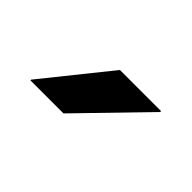

<svg xmlns="http://www.w3.org/2000/svg" viewBox="-31 -811 386 386"><g transform="rotate(45 162.0 -618.0)"><path d="M159 -689H276V-686.5L140.5 -547H46.5V-549Z"/></g></svg>

Font: Anek Gurmukhi Medium SemiExpanded
Style: Regular
Weight: 500
Width: 6
Version: Version 1.003